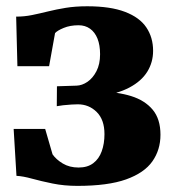

<svg xmlns="http://www.w3.org/2000/svg" viewBox="-20 -583 558 612"><path d="M226.5 9.5Q184.5 9.5 147.8 2Q111 -5.5 82 -13.5Q53 -21.5 32.5 -22.5L23.5 -172H124L147.5 -91Q159 -74.5 180.2 -61.8Q201.5 -49 230.5 -49Q259 -49 277.2 -62.8Q295.5 -76.5 304.2 -100.8Q313 -125 313 -155.5Q313 -201.5 288.2 -226Q263.5 -250.5 228 -250.5Q221.5 -250.5 208 -249.8Q194.5 -249 181.2 -247.5Q168 -246 161 -244.5L161.5 -308L224 -310Q241.5 -310.5 258.8 -322.2Q276 -334 287.5 -356.2Q299 -378.5 299 -410Q299 -439 290.8 -459.8Q282.5 -480.5 267 -491.5Q251.5 -502.5 230.5 -502.5Q203.5 -502.5 183 -494Q162.5 -485.5 155.5 -477.5L136.5 -372H35.5L31.5 -530Q57.5 -530 82 -535Q106.5 -540 132.8 -546.5Q159 -553 189.5 -558Q220 -563 258 -563Q332 -563 378.5 -545.2Q425 -527.5 446.5 -495.5Q468 -463.5 468 -421Q468 -384.5 449.5 -354.5Q431 -324.5 392.5 -304Q354 -283.5 295 -276L295.5 -291.5Q353.5 -290.5 397.8 -276.8Q442 -263 466.8 -233.2Q491.5 -203.5 491.5 -153.5Q491.5 -105.5 465.8 -68.8Q440 -32 382 -11.2Q324 9.5 226.5 9.5Z"/></svg>

Font: Merriweather 36pt Black
Style: Regular
Weight: 900
Version: Version 2.100